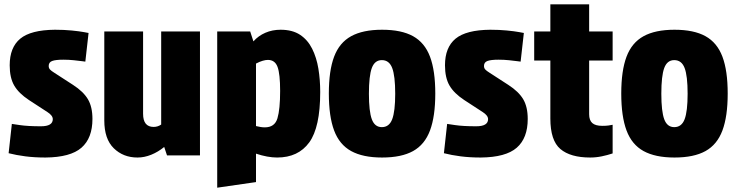

<svg xmlns="http://www.w3.org/2000/svg" viewBox="-20 -721 3417 891"><path d="M225 -168Q225 -185 200 -201L114 -257Q67 -288 46 -324Q25 -360 25 -418Q25 -501 74 -541.5Q123 -582 235 -583Q277 -583 312.5 -579.5Q348 -576 369.5 -572Q391 -568 391 -568L376 -435Q376 -435 361 -437Q346 -439 322.5 -441.5Q299 -444 274 -444Q238 -444 222 -438Q206 -432 206 -415Q206 -405 212 -398.5Q218 -392 231 -384L319 -327Q367 -296 388 -260.5Q409 -225 409 -169Q409 -80 358 -35.5Q307 9 191 10Q140 10 97.5 4.5Q55 -1 20 -10L35 -146Q35 -146 72 -140.5Q109 -135 170 -135Q225 -135 225 -168Z M742 -39Q714 -16 682 -3Q650 10 618 10Q552 10 508 -33Q464 -76 464 -162V-575H644V-193Q644 -132 693 -132Q712 -132 728 -143V-575H908V0H755Z M988 150V-575H1141L1156 -529Q1179 -555 1211.5 -569Q1244 -583 1282 -583Q1337 -583 1372.5 -559.5Q1408 -536 1428.5 -495Q1449 -454 1457.5 -402.5Q1466 -351 1466 -294Q1466 -130 1415 -60Q1364 10 1266 10Q1222 10 1168 -8V124ZM1209 -130Q1255 -130 1267.5 -172Q1280 -214 1280 -299Q1280 -378 1268 -410.5Q1256 -443 1223 -443Q1213 -443 1199 -439Q1185 -435 1168 -426V-136Q1191 -130 1209 -130Z M1753 10Q1664 10 1609.5 -20Q1555 -50 1530.5 -115.5Q1506 -181 1506 -287Q1506 -393 1530.5 -458Q1555 -523 1609.5 -553Q1664 -583 1753 -583Q1843 -583 1897 -553Q1951 -523 1975.5 -458Q2000 -393 2000 -287Q2000 -181 1975.5 -115.5Q1951 -50 1897 -20Q1843 10 1753 10ZM1752 -131Q1786 -131 1800 -167.5Q1814 -204 1814 -286Q1814 -369 1800 -405.5Q1786 -442 1752 -442Q1719 -442 1705.5 -405.5Q1692 -369 1692 -286Q1692 -204 1705.5 -167.5Q1719 -131 1752 -131Z M2245 -168Q2245 -185 2220 -201L2134 -257Q2087 -288 2066 -324Q2045 -360 2045 -418Q2045 -501 2094 -541.5Q2143 -582 2255 -583Q2297 -583 2332.5 -579.5Q2368 -576 2389.5 -572Q2411 -568 2411 -568L2396 -435Q2396 -435 2381 -437Q2366 -439 2342.5 -441.5Q2319 -444 2294 -444Q2258 -444 2242 -438Q2226 -432 2226 -415Q2226 -405 2232 -398.5Q2238 -392 2251 -384L2339 -327Q2387 -296 2408 -260.5Q2429 -225 2429 -169Q2429 -80 2378 -35.5Q2327 9 2211 10Q2160 10 2117.5 4.5Q2075 -1 2040 -10L2055 -146Q2055 -146 2092 -140.5Q2129 -135 2190 -135Q2245 -135 2245 -168Z M2714 -575H2823V-440H2714V-191Q2714 -163 2728.5 -150Q2743 -137 2775 -137Q2791 -137 2803 -138.5Q2815 -140 2823 -142V-9Q2799 -1 2772.5 4.5Q2746 10 2719 10Q2627 10 2580.5 -29.5Q2534 -69 2534 -171V-440H2459V-575H2534V-701H2714Z M3110 10Q3021 10 2966.5 -20Q2912 -50 2887.5 -115.5Q2863 -181 2863 -287Q2863 -393 2887.5 -458Q2912 -523 2966.5 -553Q3021 -583 3110 -583Q3200 -583 3254 -553Q3308 -523 3332.5 -458Q3357 -393 3357 -287Q3357 -181 3332.5 -115.5Q3308 -50 3254 -20Q3200 10 3110 10ZM3109 -131Q3143 -131 3157 -167.5Q3171 -204 3171 -286Q3171 -369 3157 -405.5Q3143 -442 3109 -442Q3076 -442 3062.5 -405.5Q3049 -369 3049 -286Q3049 -204 3062.5 -167.5Q3076 -131 3109 -131Z"/></svg>

Font: Protest Strike
Style: Regular
Weight: 400
Designer: Octavio Pardo
Foundry: Ashler Design
Version: Version 2.005; ttfautohint (v1.8.4.7-5d5b)